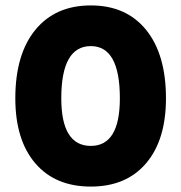

<svg xmlns="http://www.w3.org/2000/svg" viewBox="-20 -680 668 708"><path d="M36.5 -317.5Q36.5 -479.5 110.2 -569.8Q184 -660 315 -660Q445.5 -660 518.8 -569.8Q592 -479.5 592 -317.5Q592 -164 518.8 -78Q445.5 8 315 8Q183.5 8 110 -78Q36.5 -164 36.5 -317.5ZM422 -317.5Q422 -510 315 -510Q206 -510 206 -317.5Q206 -142 315 -142Q422 -142 422 -317.5Z"/></svg>

Font: Overused Grotesk ExtraBold
Style: Regular
Weight: 800
Version: Version 0.004